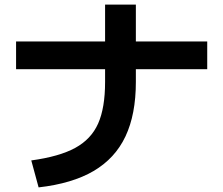

<svg xmlns="http://www.w3.org/2000/svg" viewBox="-20 -801 978 841"><path d="M440.3 -442.1V-780.8H575.1V-442.1Q575.1 -299.7 529.5 -203.4Q483.9 -107.1 390 -52Q296.1 3.1 149.1 19.8L117 -98.3Q240 -115.1 309.7 -153.3Q379.4 -191.4 409.9 -260Q440.3 -328.6 440.3 -442.1ZM50.4 -619.3H887.7V-498H50.4Z"/></svg>

Font: WEMIX Pretendard Variable
Style: Regular
Weight: 400
Designer: Base glyphs from Inter by Rasmus Andersson; Hangeul glyphs from Noto Sans CJK(Source Han Sans) by Jang Soo-young and Kan
Foundry: Kil Hyung-jin
Version: Version 1.000;Glyphs 3.2 (3208)